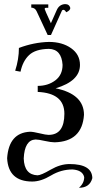

<svg xmlns="http://www.w3.org/2000/svg" viewBox="-20 -683 468 932"><path d="M363.3 228.5Q388.7 206.5 388.7 176.8Q381.3 143.1 332 139.6Q276.4 139.6 227.5 168.9Q178.7 198.2 136.7 198.2Q20.5 198.2 14.6 85Q22.9 -38.6 125.5 -43.5Q141.1 -43.5 172.1 -35.9Q203.1 -28.3 215.8 -28.3Q292.5 -28.3 292.5 -130.9Q292.5 -231 163.1 -236.8V-266.1Q212.9 -266.1 248.3 -292.7Q283.7 -319.3 283.7 -368.2Q278.8 -444.3 217.3 -445.8Q151.9 -444.8 121.1 -415.5Q90.3 -386.2 79.6 -335L53.7 -339.8Q71.8 -395.5 71.8 -450.2Q144 -477.5 217.3 -479.5Q282.2 -479.5 325.2 -449Q368.2 -418.5 368.2 -367.7Q368.2 -289.6 250 -254.4Q387.7 -226.1 387.7 -125.5Q378.9 4.4 245.1 7.8Q227.5 7.8 197 1Q166.5 -5.9 152.3 -5.9Q99.1 -3.4 95.2 86.4Q97.7 165.5 162.1 168Q178.7 168 225.8 140.6Q272.9 113.3 317.4 113.3Q426.8 113.3 428.2 181.6Q416 228.5 363.3 228.5ZM227.5 -513.2H211.4L157.7 -628.4Q149.9 -645.5 131.8 -646V-661.6H214.4V-645H203.1Q196.8 -645 196.8 -639.2Q196.8 -636.2 227.1 -570.3L254.9 -632.8Q267.1 -661.6 295.9 -663.1Q316.4 -663.1 321.3 -644.5Q321.3 -632.3 301.3 -623.5Q294.9 -635.3 287.6 -635.3Q283.2 -635.3 280.8 -631.8Z"/></svg>

Font: Almanac
Style: Regular
Weight: 400
Designer: Eden's Almanac
Version: Version 3.501;March 28, 2021;FontCreator 13.0.0.2683 64-bit